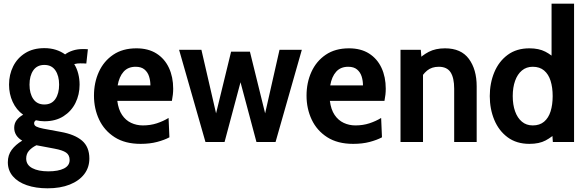

<svg xmlns="http://www.w3.org/2000/svg" viewBox="-20 -770 3186 1041"><path d="M238 251Q174 251 125.5 234.2Q77 217.5 49.8 185.8Q22.5 154 22.5 109.5Q22.5 71 43.2 42.8Q64 14.5 100.5 -7.5Q79.5 -19.5 68.2 -37.2Q57 -55 57 -77Q57 -101 70.2 -118.5Q83.5 -136 105.5 -148Q68.5 -174.5 48.8 -217.5Q29 -260.5 29 -311Q29 -365.5 51.5 -410.5Q74 -455.5 116.8 -482.2Q159.5 -509 220.5 -509Q254.5 -509 282.8 -500Q311 -491 333 -475Q350 -488 374.8 -496Q399.5 -504 428 -504Q436.5 -504 443.5 -503.8Q450.5 -503.5 456.5 -503L448 -425.5Q441 -426 433 -426.2Q425 -426.5 415.5 -426.5Q408.5 -426.5 400 -425.8Q391.5 -425 382.5 -422.5Q397 -399 404.2 -370.5Q411.5 -342 411.5 -311Q411.5 -257 389.2 -212Q367 -167 324.2 -139.8Q281.5 -112.5 220.5 -112.5Q208.5 -112.5 197.2 -114Q186 -115.5 175 -118Q165 -112 165 -101.5Q165 -90 177 -83.8Q189 -77.5 214.5 -72.5L309 -55Q385 -41.5 424.8 -7.5Q464.5 26.5 464.5 89.5Q464.5 138 436.8 174.2Q409 210.5 358 230.8Q307 251 238 251ZM242 159Q296 159 326.8 143.5Q357.5 128 357.5 97.5Q357.5 70.5 338.2 57.2Q319 44 275.5 36L177.5 17.5Q153 29.5 137.5 46.8Q122 64 122 89.5Q122 124 154.8 141.5Q187.5 159 242 159ZM220.5 -203.5Q260 -203.5 280.2 -233.2Q300.5 -263 300.5 -311Q300.5 -359 280.2 -388.5Q260 -418 220.5 -418Q181 -418 160.5 -388.5Q140 -359 140 -311Q140 -263 160.5 -233.2Q181 -203.5 220.5 -203.5Z M742.5 10Q658 10 601.8 -26Q545.5 -62 517.5 -121.5Q489.5 -181 489.5 -251.5Q489.5 -322 516 -380.2Q542.5 -438.5 593.8 -473.2Q645 -508 719.5 -508Q784 -508 828.5 -479.8Q873 -451.5 896 -402Q919 -352.5 919 -289Q919 -273 917.2 -257Q915.5 -241 912 -223H616Q622 -176 641.8 -146.8Q661.5 -117.5 691 -103.8Q720.5 -90 754.5 -90Q795.5 -90 830.5 -101.5Q865.5 -113 894 -130.5L898.5 -25.5Q871.5 -11 832 -0.5Q792.5 10 742.5 10ZM618 -307H795.5Q795.5 -332.5 788.2 -355.5Q781 -378.5 763.5 -393.2Q746 -408 715.5 -408Q674 -408 650 -381Q626 -354 618 -307Z M1094 0 951 -500H1072L1151.5 -155.5L1233 -490H1335L1417.5 -155.5L1495.5 -500H1616.5L1474 0H1370.5L1284 -324L1197.5 0Z M1895 10Q1810.5 10 1754.2 -26Q1698 -62 1670 -121.5Q1642 -181 1642 -251.5Q1642 -322 1668.5 -380.2Q1695 -438.5 1746.2 -473.2Q1797.5 -508 1872 -508Q1936.5 -508 1981 -479.8Q2025.5 -451.5 2048.5 -402Q2071.5 -352.5 2071.5 -289Q2071.5 -273 2069.8 -257Q2068 -241 2064.5 -223H1768.5Q1774.5 -176 1794.2 -146.8Q1814 -117.5 1843.5 -103.8Q1873 -90 1907 -90Q1948 -90 1983 -101.5Q2018 -113 2046.5 -130.5L2051 -25.5Q2024 -11 1984.5 -0.5Q1945 10 1895 10ZM1770.5 -307H1948Q1948 -332.5 1940.8 -355.5Q1933.5 -378.5 1916 -393.2Q1898.5 -408 1868 -408Q1826.5 -408 1802.5 -381Q1778.5 -354 1770.5 -307Z M2151.5 0V-500H2261.5L2268 -420.5L2240 -439.5Q2267.5 -469.5 2304.5 -488.8Q2341.5 -508 2393 -508Q2480 -508 2522.2 -450.8Q2564.5 -393.5 2564.5 -302V0H2442.5V-289Q2442.5 -348 2423 -378Q2403.5 -408 2359 -408Q2320.5 -408 2295.5 -387.2Q2270.5 -366.5 2252.5 -330.5L2273.5 -399V0Z M2850.5 10Q2780.5 10 2732.5 -25.5Q2684.5 -61 2660 -120Q2635.5 -179 2635.5 -249Q2635.5 -319 2660 -378Q2684.5 -437 2732.5 -472.5Q2780.5 -508 2850.5 -508Q2901.5 -508 2936.8 -489.8Q2972 -471.5 2998.5 -443L2970.5 -417V-750H3092.5V0H2977.5L2971.5 -85L3005.5 -59Q2973 -27 2938.2 -8.5Q2903.5 10 2850.5 10ZM2868.5 -90Q2906 -90 2930 -110.2Q2954 -130.5 2965.2 -166.2Q2976.5 -202 2976.5 -249Q2976.5 -296 2965.2 -331.8Q2954 -367.5 2930 -387.8Q2906 -408 2868.5 -408Q2834 -408 2809.8 -387.8Q2785.5 -367.5 2772.8 -331.8Q2760 -296 2760 -249Q2760 -202 2772.8 -166.2Q2785.5 -130.5 2809.8 -110.2Q2834 -90 2868.5 -90Z"/></svg>

Font: Cabin
Style: Bold
Weight: 700
Width: 4
Designer: Pablo Impallari
Foundry: Pablo Impallari. http://www.impallari.com Igino Marini. http://www.ikern.com
Version: Version 3.001